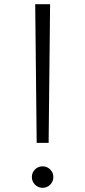

<svg xmlns="http://www.w3.org/2000/svg" viewBox="-20 -880 407 916"><path d="M155 -198.5H212L219 -860H148ZM183.5 16Q204.5 16 219.5 1Q234.5 -14 234.5 -35.5Q234.5 -56.5 219.5 -71.5Q204.5 -86.5 183.5 -86.5Q162 -86.5 147 -71.5Q132 -56.5 132 -35.5Q132 -14 147 1Q162 16 183.5 16Z"/></svg>

Font: Spartan
Style: Regular
Weight: 400
Designer: Matt Bailey, Mirko Velimirovic
Foundry: Matt Bailey
Version: Version 1.003; ttfautohint (v1.8.3)